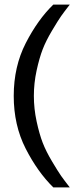

<svg xmlns="http://www.w3.org/2000/svg" viewBox="-20 -739 339 839"><path d="M285 -719H213Q145 -653 92.5 -550.5Q40 -448 40 -320Q40 -192 92 -90Q144 12 213 80H285Q260 48 247 29.5Q234 11 207.5 -33.5Q181 -78 166.5 -115.5Q152 -153 140 -208.5Q128 -264 128 -320Q128 -376 140 -431Q152 -486 166.5 -523.5Q181 -561 207.5 -605.5Q234 -650 247 -668.5Q260 -687 285 -719Z"/></svg>

Font: Roundo Medium
Style: Regular
Weight: 500
Designer: Namrata Goyal (Gurmukhi), Shiva Nallaperumal (Latin)
Foundry: Indian Type Foundry
Version: Version 1.000;PS 1.0;hotconv 1.0.88;makeotf.lib2.5.647800